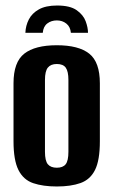

<svg xmlns="http://www.w3.org/2000/svg" viewBox="-20 -668 411 696"><path d="M187 -648Q234 -648 258 -631Q282 -614 290.5 -591Q299 -568 299 -549H237Q235 -571 220.5 -582.5Q206 -594 186 -594Q166 -594 151.5 -583Q137 -572 135 -549H72Q73 -575 84.5 -597.5Q96 -620 121 -634Q146 -648 187 -648ZM186 8Q136 8 100.5 -4Q65 -16 47 -51.5Q29 -87 29 -156V-366Q29 -443 68 -473.5Q107 -504 186 -504Q265 -504 303.5 -473.5Q342 -443 342 -366V-156Q342 -87 324.5 -52Q307 -17 272 -4.5Q237 8 186 8ZM186 -60Q208 -60 218 -72.5Q228 -85 228 -118V-378Q228 -409 218.5 -422.5Q209 -436 186 -436Q164 -436 153.5 -423Q143 -410 143 -378V-118Q143 -85 153.5 -72.5Q164 -60 186 -60Z"/></svg>

Font: Alumni Sans
Style: Bold
Weight: 700
Designer: Robert E. Leuschke
Foundry: Robert E. Leuschke
Version: Version 1.018